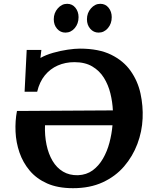

<svg xmlns="http://www.w3.org/2000/svg" viewBox="-20 -971 800 1007"><path d="M363 16Q283 16 227 -9Q171 -34 135.5 -76.5Q100 -119 82 -171.5Q64 -224 61.5 -280.5Q59 -337 69 -389L572 -392Q570 -436 559 -481Q548 -526 525 -563Q502 -600 464 -622.5Q426 -645 370 -645Q323 -645 283 -627.5Q243 -610 215 -575.5Q187 -541 175 -490H109L120 -709H197L192 -667Q220 -683 258.5 -694Q297 -705 335 -710.5Q373 -716 399 -716Q498 -716 563 -684Q628 -652 665.5 -598.5Q703 -545 717 -480Q731 -415 728 -350Q725 -281 700.5 -216Q676 -151 631 -98.5Q586 -46 519 -15Q452 16 363 16ZM389 -52Q434 -54 466 -77.5Q498 -101 520 -139Q542 -177 554 -222.5Q566 -268 570 -314H216Q214 -260 224 -212Q234 -164 255.5 -127.5Q277 -91 310.5 -71Q344 -51 389 -52ZM497 -800Q471 -800 453.5 -820Q436 -840 436 -870Q436 -903 457 -927Q478 -951 506 -951Q533 -951 549.5 -930.5Q566 -910 566 -881Q566 -847 546 -823.5Q526 -800 497 -800ZM323 -800Q297 -800 279.5 -820Q262 -840 262 -870Q262 -903 283 -927Q304 -951 332 -951Q359 -951 375.5 -930.5Q392 -910 392 -881Q392 -847 372 -823.5Q352 -800 323 -800Z"/></svg>

Font: Lora Italic
Style: Italic
Weight: 400
Italic angle: -3°
Designer: Olga Karpushina, Alexei Vanyashin (Cyrillic)
Foundry: Cyreal
Version: Version 2.210; ttfautohint (v1.8.1.43-b0c9)